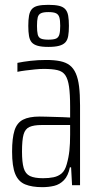

<svg xmlns="http://www.w3.org/2000/svg" viewBox="-20 -766 407 794"><path d="M155 8Q112 8 84 -3.5Q56 -15 43 -46.5Q30 -78 30 -139Q30 -195 40 -226.5Q50 -258 75 -271Q100 -284 144 -284Q155 -284 171 -283.5Q187 -283 205 -282.5Q223 -282 239.5 -281.5Q256 -281 270 -280V-325Q270 -376 265.5 -407.5Q261 -439 250 -455Q239 -471 217.5 -476Q196 -481 161 -481Q145 -481 125 -479Q105 -477 85.5 -474.5Q66 -472 52 -469V-506Q76 -511 106.5 -514.5Q137 -518 171 -518Q205 -518 229 -513Q253 -508 268.5 -496Q284 -484 293.5 -462.5Q303 -441 307 -408.5Q311 -376 311 -331V0H278L274 -74H269Q262 -39 244.5 -21Q227 -3 204 2.5Q181 8 155 8ZM158 -29Q182 -29 201.5 -33Q221 -37 235 -49Q249 -61 256 -87Q264 -115 267 -143.5Q270 -172 270 -209V-249H152Q120 -249 102 -241Q84 -233 77.5 -210Q71 -187 71 -139Q71 -95 78 -71Q85 -47 104 -38Q123 -29 158 -29ZM180 -572Q153 -572 136.5 -576.5Q120 -581 111.5 -590.5Q103 -600 100 -617Q97 -634 97 -659Q97 -684 100 -701Q103 -718 111.5 -728Q120 -738 136.5 -742Q153 -746 180 -746Q207 -746 224 -742Q241 -738 250 -728Q259 -718 262 -701Q265 -684 265 -659Q265 -634 262 -617Q259 -600 250 -590.5Q241 -581 224 -576.5Q207 -572 180 -572ZM180 -602Q202 -602 212 -606.5Q222 -611 225.5 -623.5Q229 -636 229 -659Q229 -682 225.5 -694Q222 -706 212 -711Q202 -716 180 -716Q159 -716 149 -711Q139 -706 136 -694Q133 -682 133 -659Q133 -636 136 -623.5Q139 -611 149 -606.5Q159 -602 180 -602Z"/></svg>

Font: Saira ExtraCondensed ExtraLight
Style: Regular
Weight: 250
Width: 2
Designer: Hector Gatti with collaboration of the Omnibus-Type team
Foundry: Omnibus-Type
Version: Version 1.101